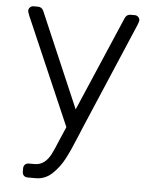

<svg xmlns="http://www.w3.org/2000/svg" viewBox="-52 -563 632 797"><g transform="rotate(5 264.5 -165.0)"><path d="M116 132Q140 132 156.5 119Q173 106 184 84.5Q195 63 212 21L235 -32L41 -480Q35 -495 35 -500Q35 -508 41 -514Q47 -520 55 -520H74Q90 -520 97 -505L267 -109L437 -505Q444 -520 460 -520H478Q486 -520 492 -514Q498 -508 498 -500Q498 -495 492 -480L302 -34L288 0Q264 59 244.5 96.5Q225 134 195.5 162Q166 190 127 190H93Q83 190 77 184Q71 178 71 168V154Q71 144 77 138Q83 132 93 132Z"/></g></svg>

Font: Rubik
Style: Regular
Weight: 300
Designer: Hubert & Fischer
Foundry: Hubert & Fischer
Version: Version 1.100